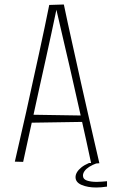

<svg xmlns="http://www.w3.org/2000/svg" viewBox="-20 -726 506 854"><path d="M386 3Q376 -45 363.5 -101.5Q351 -158 337 -220.5Q323 -283 308 -349Q299 -389 289.5 -430.5Q280 -472 270 -514Q260 -556 250.5 -598Q241 -640 231 -682L199 -704L264 -706Q272 -668 281 -626Q290 -584 300 -539.5Q310 -495 320 -449.5Q330 -404 340 -359Q355 -293 369.5 -228.5Q384 -164 397.5 -106Q411 -48 422 0ZM103 -180V-216L359 -212V-184ZM83 -6 46 -7Q56 -51 69 -107.5Q82 -164 96.5 -228Q111 -292 125 -358Q140 -424 153.5 -487.5Q167 -551 179 -606.5Q191 -662 199 -704L264 -706L232 -688Q221 -636 209 -579.5Q197 -523 184 -465Q171 -407 158 -348Q145 -287 131.5 -227Q118 -167 106 -111.5Q94 -56 83 -6ZM408 108Q370 108 343 96.5Q316 85 316 62Q316 51 322.5 40Q329 29 342 18.5Q355 8 376 -1H413Q391 7 377 16Q363 25 356 35Q349 45 349 55Q349 71 366.5 77Q384 83 410 83Q420 83 433 82Q446 81 456 80V104Q443 106 431 107Q419 108 408 108Z"/></svg>

Font: Truculenta Thin
Style: Regular
Weight: 250
Version: Version 1.002